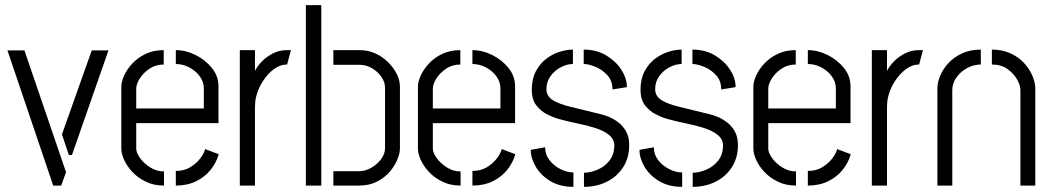

<svg xmlns="http://www.w3.org/2000/svg" viewBox="-20 -722 4086 747"><path d="M187 0 9 -526H75L237 -52L218 0ZM248 -119 221 -199 337 -526H402L260 -119Z M618 0Q578 0 546.5 -15.5Q515 -31 494 -54Q473 -77 462.5 -101Q452 -125 452 -144V-385Q452 -403 462.5 -427Q473 -451 494 -474Q515 -497 546 -512Q577 -527 617 -527V-471Q586 -471 562 -455Q538 -439 524 -417Q510 -395 510 -377V-300H773V-377Q773 -404 757 -425.5Q741 -447 716 -460Q691 -473 664 -473V-527Q703 -527 741 -508Q779 -489 804.5 -457.5Q830 -426 830 -386V-243H510V-144Q510 -128 524.5 -107.5Q539 -87 564 -71Q589 -55 618 -55ZM664 0V-57Q697 -57 720.5 -71.5Q744 -86 759 -105.5Q774 -125 778 -142L831 -122Q822 -90 800 -62Q778 -34 743.5 -17Q709 0 664 0Z M913 0V-527H972V-446Q980 -463 997.5 -481.5Q1015 -500 1040.5 -513.5Q1066 -527 1096 -527Q1100 -527 1103.5 -527Q1107 -527 1112 -527L1097 -471Q1066 -471 1037.5 -446.5Q1009 -422 990.5 -384.5Q972 -347 972 -307V0Z M1277 0V-56H1378Q1401 -56 1424 -69Q1447 -82 1462.5 -102.5Q1478 -123 1478 -146V-381Q1478 -403 1463.5 -423.5Q1449 -444 1426.5 -457Q1404 -470 1378 -470H1277V-527H1379Q1412 -527 1440.5 -514Q1469 -501 1490 -480Q1511 -459 1523.5 -434.5Q1536 -410 1536 -385V-144Q1536 -126 1526 -101.5Q1516 -77 1496.5 -54Q1477 -31 1447 -15.5Q1417 0 1377 0ZM1170 0V-702H1230V0Z M1772 0Q1732 0 1700.5 -15.5Q1669 -31 1648 -54Q1627 -77 1616.5 -101Q1606 -125 1606 -144V-385Q1606 -403 1616.5 -427Q1627 -451 1648 -474Q1669 -497 1700 -512Q1731 -527 1771 -527V-471Q1740 -471 1716 -455Q1692 -439 1678 -417Q1664 -395 1664 -377V-300H1927V-377Q1927 -404 1911 -425.5Q1895 -447 1870 -460Q1845 -473 1818 -473V-527Q1857 -527 1895 -508Q1933 -489 1958.5 -457.5Q1984 -426 1984 -386V-243H1664V-144Q1664 -128 1678.5 -107.5Q1693 -87 1718 -71Q1743 -55 1772 -55ZM1818 0V-57Q1851 -57 1874.5 -71.5Q1898 -86 1913 -105.5Q1928 -125 1932 -142L1985 -122Q1976 -90 1954 -62Q1932 -34 1897.5 -17Q1863 0 1818 0Z M2252 5V-50Q2276 -50 2304 -61.5Q2332 -73 2351 -97Q2370 -121 2370 -156Q2370 -180 2350 -196.5Q2330 -213 2297.5 -223.5Q2265 -234 2225.5 -242Q2186 -250 2147 -261Q2131 -266 2108 -277.5Q2085 -289 2067 -311.5Q2049 -334 2049 -373Q2049 -415 2065 -445Q2081 -475 2105.5 -493.5Q2130 -512 2157.5 -520.5Q2185 -529 2209 -529V-473Q2186 -473 2162 -460.5Q2138 -448 2122 -426Q2106 -404 2106 -375Q2106 -348 2130.5 -332.5Q2155 -317 2201.5 -306Q2248 -295 2316 -278Q2330 -275 2348.5 -267.5Q2367 -260 2385.5 -246Q2404 -232 2416 -210.5Q2428 -189 2428 -157Q2428 -108 2404.5 -71.5Q2381 -35 2341 -15Q2301 5 2252 5ZM2211 5Q2159 5 2122 -17Q2085 -39 2065 -72.5Q2045 -106 2045 -139L2101 -149Q2101 -120 2118.5 -98Q2136 -76 2161.5 -63.5Q2187 -51 2211 -51ZM2363 -374Q2363 -408 2342.5 -430Q2322 -452 2295.5 -462.5Q2269 -473 2251 -473V-529Q2301 -529 2338.5 -506.5Q2376 -484 2397.5 -450.5Q2419 -417 2419 -383Z M2675 5V-50Q2699 -50 2727 -61.5Q2755 -73 2774 -97Q2793 -121 2793 -156Q2793 -180 2773 -196.5Q2753 -213 2720.5 -223.5Q2688 -234 2648.5 -242Q2609 -250 2570 -261Q2554 -266 2531 -277.5Q2508 -289 2490 -311.5Q2472 -334 2472 -373Q2472 -415 2488 -445Q2504 -475 2528.5 -493.5Q2553 -512 2580.5 -520.5Q2608 -529 2632 -529V-473Q2609 -473 2585 -460.5Q2561 -448 2545 -426Q2529 -404 2529 -375Q2529 -348 2553.5 -332.5Q2578 -317 2624.5 -306Q2671 -295 2739 -278Q2753 -275 2771.5 -267.5Q2790 -260 2808.5 -246Q2827 -232 2839 -210.5Q2851 -189 2851 -157Q2851 -108 2827.5 -71.5Q2804 -35 2764 -15Q2724 5 2675 5ZM2634 5Q2582 5 2545 -17Q2508 -39 2488 -72.5Q2468 -106 2468 -139L2524 -149Q2524 -120 2541.5 -98Q2559 -76 2584.5 -63.5Q2610 -51 2634 -51ZM2786 -374Q2786 -408 2765.5 -430Q2745 -452 2718.5 -462.5Q2692 -473 2674 -473V-529Q2724 -529 2761.5 -506.5Q2799 -484 2820.5 -450.5Q2842 -417 2842 -383Z M3077 0Q3037 0 3005.5 -15.5Q2974 -31 2953 -54Q2932 -77 2921.5 -101Q2911 -125 2911 -144V-385Q2911 -403 2921.5 -427Q2932 -451 2953 -474Q2974 -497 3005 -512Q3036 -527 3076 -527V-471Q3045 -471 3021 -455Q2997 -439 2983 -417Q2969 -395 2969 -377V-300H3232V-377Q3232 -404 3216 -425.5Q3200 -447 3175 -460Q3150 -473 3123 -473V-527Q3162 -527 3200 -508Q3238 -489 3263.5 -457.5Q3289 -426 3289 -386V-243H2969V-144Q2969 -128 2983.5 -107.5Q2998 -87 3023 -71Q3048 -55 3077 -55ZM3123 0V-57Q3156 -57 3179.5 -71.5Q3203 -86 3218 -105.5Q3233 -125 3237 -142L3290 -122Q3281 -90 3259 -62Q3237 -34 3202.5 -17Q3168 0 3123 0Z M3372 0V-527H3431V-446Q3439 -463 3456.5 -481.5Q3474 -500 3499.5 -513.5Q3525 -527 3555 -527Q3559 -527 3562.5 -527Q3566 -527 3571 -527L3556 -471Q3525 -471 3496.5 -446.5Q3468 -422 3449.5 -384.5Q3431 -347 3431 -307V0Z M3627 -377Q3627 -401 3638 -427.5Q3649 -454 3670.5 -477Q3692 -500 3723.5 -514.5Q3755 -529 3796 -529V-471Q3768 -471 3742.5 -457Q3717 -443 3701 -420.5Q3685 -398 3685 -372V0H3627ZM3950 -372Q3950 -390 3937 -413Q3924 -436 3899.5 -453.5Q3875 -471 3839 -471V-529Q3880 -529 3911.5 -514.5Q3943 -500 3964.5 -476.5Q3986 -453 3997 -426.5Q4008 -400 4008 -377V0H3950Z"/></svg>

Font: Stick No Bills ExtraLight Light
Style: Regular
Weight: 300
Version: Version 2.000